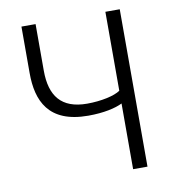

<svg xmlns="http://www.w3.org/2000/svg" viewBox="-79 -760 753 829"><g transform="rotate(-10 298.0 -345.0)"><path d="M70 -690V-486C70 -365 113 -261 288 -261C356 -261 408 -273 438 -288V0H501V-690H438V-344C413 -326 353 -313 292 -313C179 -313 132 -375 132 -486V-690Z"/></g></svg>

Font: Repo Light
Style: Regular
Weight: 300
Designer: Stefan Peev
Foundry: Context Ltd
Version: Version 001.502